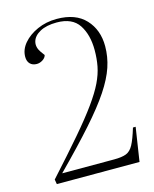

<svg xmlns="http://www.w3.org/2000/svg" viewBox="-112 -820 718 895"><g transform="rotate(-15 246.5 -372.0)"><path d="M61 -611Q61 -646 86.5 -676Q112 -706 154.5 -725Q197 -744 248 -744Q339 -744 386.5 -693Q434 -642 434 -563Q434 -512 417.5 -462.5Q401 -413 362.5 -355Q324 -297 257 -221.5Q190 -146 88 -43V-42H338Q375 -42 396 -50Q417 -58 431 -84Q445 -110 461 -163H474L449 0H50L46 -23Q135 -121 195.5 -191.5Q256 -262 293 -313.5Q330 -365 349 -404.5Q368 -444 375 -480.5Q382 -517 382 -558Q382 -632 350.5 -680Q319 -728 244 -728Q194 -728 163 -711Q132 -694 125 -668Q118 -642 137 -615L151 -596Q148 -583 134 -574Q120 -565 105 -565Q85 -565 73 -577Q61 -589 61 -611Z"/></g></svg>

Font: Literata 72pt ExtraLight
Style: Italic
Weight: 200
Italic angle: -2°
Designer: Latin by Veronika Burian and Jose Scaglione. Greek by Irene Vlachou. Cyrillic by Vera Evstafieva
Foundry: TypeTogether
Version: Version 3.002